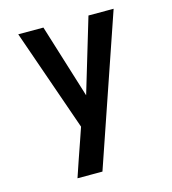

<svg xmlns="http://www.w3.org/2000/svg" viewBox="-109 -610 819 914"><g transform="rotate(-15 300.0 -152.5)"><path d="M160 215Q174 173 188.5 131Q203 89 218 46L240 -18L65 -520H189L302 -156L411 -520H535L283 215Z"/></g></svg>

Font: Iosevka Custom Extended
Style: Bold
Weight: 700
Width: 7
Monospace: yes
Designer: Belleve Invis
Foundry: Belleve Invis
Version: Version 11.2.4; ttfautohint (v1.8.4)